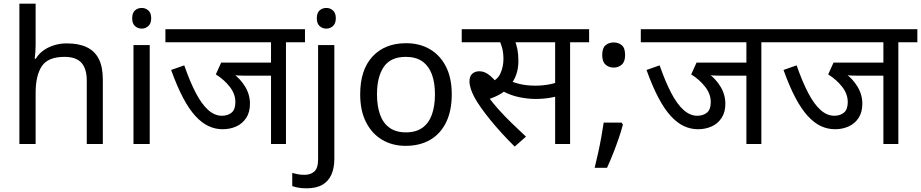

<svg xmlns="http://www.w3.org/2000/svg" viewBox="-20 -780 4989 1040"><path d="M173 -537Q173 -518 171.5 -498Q170 -478 168 -462H174Q191 -490 217 -508Q243 -526 275 -535.5Q307 -545 341 -545Q406 -545 449.5 -524.5Q493 -504 515 -461Q537 -418 537 -349V0H450V-343Q450 -408 421 -440Q392 -472 330 -472Q240 -472 206.5 -421.5Q173 -371 173 -277V0H85V-760H173Z M791 -536V0H703V-536ZM748 -737Q768 -737 783.5 -723.5Q799 -710 799 -681Q799 -653 783.5 -639Q768 -625 748 -625Q726 -625 711 -639Q696 -653 696 -681Q696 -710 711 -723.5Q726 -737 748 -737Z M1529 -551V0H1448V-370H1311Q1285 -370 1269.5 -371Q1254 -372 1245 -375L1238 -385Q1280 -356 1307 -312Q1334 -268 1334 -218Q1334 -172 1313.5 -141Q1293 -110 1259.5 -95Q1226 -80 1186 -80Q1146 -80 1109.5 -97Q1073 -114 1038.5 -151.5Q1004 -189 971.5 -250.5Q939 -312 907 -401L978 -426Q1009 -337 1041 -276Q1073 -215 1108 -184Q1143 -153 1182 -153Q1214 -153 1234.5 -170Q1255 -187 1255 -227Q1255 -271 1224.5 -310Q1194 -349 1149 -377L1178 -441H1448V-551H876V-622H1632V-551Z M1640 240Q1615 240 1596 236.5Q1577 233 1563 228V157Q1578 161 1594 164Q1610 167 1629 167Q1661 167 1682 149.5Q1703 132 1703 83V-536H1791V80Q1791 130 1775 166Q1759 202 1726 221Q1693 240 1640 240ZM1696 -681Q1696 -710 1711 -723.5Q1726 -737 1748 -737Q1768 -737 1783.5 -723.5Q1799 -710 1799 -681Q1799 -653 1783.5 -639Q1768 -625 1748 -625Q1726 -625 1711 -639Q1696 -653 1696 -681Z M2427 -269Q2427 -180 2396.5 -117.5Q2366 -55 2310 -22.5Q2254 10 2177 10Q2106 10 2050.5 -22.5Q1995 -55 1963 -117.5Q1931 -180 1931 -269Q1931 -402 1998 -474Q2065 -546 2180 -546Q2253 -546 2308.5 -513.5Q2364 -481 2395.5 -419.5Q2427 -358 2427 -269ZM2022 -269Q2022 -206 2038.5 -159.5Q2055 -113 2090 -88Q2125 -63 2179 -63Q2233 -63 2268 -88Q2303 -113 2319.5 -159.5Q2336 -206 2336 -269Q2336 -333 2319 -378Q2302 -423 2267.5 -447.5Q2233 -472 2178 -472Q2096 -472 2059 -418Q2022 -364 2022 -269Z M2768 14Q2693 -60 2635.5 -131Q2578 -202 2551 -251Q2537 -277 2530 -299Q2523 -321 2523 -340Q2523 -366 2537.5 -380Q2552 -394 2577 -394Q2603 -394 2627.5 -375.5Q2652 -357 2676 -326L2629 -331Q2674 -345 2690.5 -382Q2707 -419 2707 -460Q2707 -495 2699.5 -522Q2692 -549 2683 -564L2724 -551H2481V-622H2898V-551H2732L2766 -566Q2777 -542 2782.5 -513.5Q2788 -485 2788 -450Q2788 -410 2776.5 -376.5Q2765 -343 2742 -317L2738 -310Q2720 -289 2694 -273Q2668 -257 2628 -243L2626 -254Q2651 -220 2682 -185.5Q2713 -151 2750 -115Q2787 -79 2829 -40ZM2881 -244Q2840 -244 2793 -253.5Q2746 -263 2702 -287L2729 -347Q2770 -330 2804.5 -323Q2839 -316 2880 -316Q2921 -316 2958.5 -323.5Q2996 -331 3034 -348V-272Q2999 -257 2960.5 -250.5Q2922 -244 2881 -244ZM2987 0V-551H2877V-622H3171V-551H3068V0Z M3347 -116 3354 -105Q3345 -70 3331 -29.5Q3317 11 3301 51.5Q3285 92 3268 129H3201Q3211 89 3220.5 45.5Q3230 2 3237.5 -40Q3245 -82 3250 -116ZM3304 -414Q3278 -414 3260 -430Q3242 -446 3242 -482Q3242 -520 3260 -535Q3278 -550 3304 -550Q3330 -550 3348 -535Q3366 -520 3366 -482Q3366 -446 3348 -430Q3330 -414 3304 -414Z M4104 -551V0H4023V-370H3886Q3860 -370 3844.5 -371Q3829 -372 3820 -375L3813 -385Q3855 -356 3882 -312Q3909 -268 3909 -218Q3909 -172 3888.5 -141Q3868 -110 3834.5 -95Q3801 -80 3761 -80Q3721 -80 3684.5 -97Q3648 -114 3613.5 -151.5Q3579 -189 3546.5 -250.5Q3514 -312 3482 -401L3553 -426Q3584 -337 3616 -276Q3648 -215 3683 -184Q3718 -153 3757 -153Q3789 -153 3809.5 -170Q3830 -187 3830 -227Q3830 -271 3799.5 -310Q3769 -349 3724 -377L3753 -441H4023V-551H3451V-622H4207V-551Z M4846 -551V0H4765V-370H4628Q4602 -370 4586.5 -371Q4571 -372 4562 -375L4555 -385Q4597 -356 4624 -312Q4651 -268 4651 -218Q4651 -172 4630.5 -141Q4610 -110 4576.5 -95Q4543 -80 4503 -80Q4463 -80 4426.5 -97Q4390 -114 4355.5 -151.5Q4321 -189 4288.5 -250.5Q4256 -312 4224 -401L4295 -426Q4326 -337 4358 -276Q4390 -215 4425 -184Q4460 -153 4499 -153Q4531 -153 4551.5 -170Q4572 -187 4572 -227Q4572 -271 4541.5 -310Q4511 -349 4466 -377L4495 -441H4765V-551H4193V-622H4949V-551Z"/></svg>

Font: hexhindi15
Style: Regular
Weight: 400
Designer: Jelle Bosma - Monotype Design Team
Foundry: Monotype Imaging Inc.
Version: Version 2.006